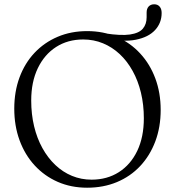

<svg xmlns="http://www.w3.org/2000/svg" viewBox="-20 -859 816 895"><path d="M733.5 -798.5Q733.5 -752 702.8 -718.8Q672 -685.5 613 -673.8Q554 -662 468 -680.5Q461.5 -682 458.5 -684.5Q455.5 -687 455.5 -694Q455.5 -699 459.2 -701.8Q463 -704.5 469.5 -703.5Q543.5 -692 586 -698.2Q628.5 -704.5 646 -725.5Q663.5 -746.5 663.5 -778.5V-800.5Q663.5 -818.5 673 -828.8Q682.5 -839 699 -839Q715 -839 724.2 -828.2Q733.5 -817.5 733.5 -798.5ZM386.5 -714Q462 -714 524.8 -686.8Q587.5 -659.5 633.2 -610Q679 -560.5 704 -493.5Q729 -426.5 729 -346.5Q729 -266.5 704 -200Q679 -133.5 633.5 -85Q588 -36.5 525 -10.2Q462 16 386 16Q311.5 16 249.2 -11.2Q187 -38.5 141.5 -88Q96 -137.5 71.2 -205Q46.5 -272.5 46.5 -352.5Q46.5 -432 71 -498.2Q95.5 -564.5 141 -612.8Q186.5 -661 248.8 -687.5Q311 -714 386.5 -714ZM650.5 -307.5Q650.5 -371 637 -427Q623.5 -483 598.2 -528.5Q573 -574 538 -606.8Q503 -639.5 460 -657.2Q417 -675 367.5 -675Q296 -675 241.5 -640Q187 -605 156.2 -541Q125.5 -477 125.5 -390.5Q125.5 -326.5 139 -270.2Q152.5 -214 177.8 -168.5Q203 -123 237.8 -90Q272.5 -57 315.5 -39.2Q358.5 -21.5 407 -21.5Q479 -21.5 534 -56.5Q589 -91.5 619.8 -155.8Q650.5 -220 650.5 -307.5Z"/></svg>

Font: Fraunces 48pt Soft Wonky Light
Style: Regular
Weight: 300
Version: Version 1.000;[b76b70a41]